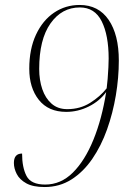

<svg xmlns="http://www.w3.org/2000/svg" viewBox="-20 -744 528 774"><path d="M160 10Q113 10 86 -5Q59 -20 47.5 -42.5Q36 -65 36 -87Q36 -125 69 -125Q69 -69 87 -34.5Q105 0 162 0Q225 0 273.5 -48Q322 -96 356.5 -180.5Q391 -265 408 -373Q381 -336 337.5 -314.5Q294 -293 247 -293Q175 -293 136.5 -341.5Q98 -390 98 -467Q98 -546 125 -604Q152 -662 198 -693Q244 -724 301 -724Q377 -724 418 -664Q459 -604 459 -500Q459 -431 447 -359.5Q435 -288 411.5 -222Q388 -156 352 -103.5Q316 -51 268 -20.5Q220 10 160 10ZM251 -304Q303 -304 343.5 -329.5Q384 -355 410 -388Q412 -403 414 -426.5Q416 -450 417 -472.5Q418 -495 418 -508Q418 -602 390 -658Q362 -714 302 -714Q229 -714 183.5 -649.5Q138 -585 138 -466Q138 -421 150.5 -384.5Q163 -348 188 -326Q213 -304 251 -304Z"/></svg>

Font: Noto Serif Display SemiCondensed ExtraLight
Style: Italic
Weight: 200
Width: 4
Italic angle: -12°
Designer: Monotype Design Team
Foundry: Monotype Imaging Inc.
Version: Version 2.009